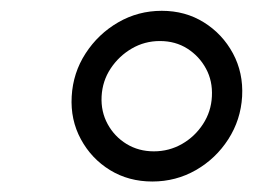

<svg xmlns="http://www.w3.org/2000/svg" viewBox="-20 -755 481 357"><path d="M263.2 -417.5Q219.2 -417.5 184.6 -438.7Q149.9 -460 130.4 -496.1Q110.8 -532.2 113.3 -575.7Q115.7 -619.6 139.2 -655.8Q162.6 -691.9 199.7 -713.4Q236.8 -734.9 280.8 -734.9Q324.7 -734.9 359.1 -713.4Q393.6 -691.9 413.1 -655.8Q432.6 -619.6 430.2 -575.7Q427.7 -532.2 404.5 -496.1Q381.3 -460 344.2 -438.7Q307.1 -417.5 263.2 -417.5ZM266.1 -473.6Q294.4 -473.6 318.4 -487.3Q342.3 -501 357.4 -524.2Q372.6 -547.4 374 -575.7Q375.5 -604.5 363 -627.4Q350.6 -650.4 328.4 -664.6Q306.2 -678.7 277.3 -678.7Q249 -678.7 225.1 -664.8Q201.2 -650.9 185.8 -627.7Q170.4 -604.5 168.9 -575.7Q167.5 -547.4 180.2 -524.2Q192.9 -501 215.3 -487.3Q237.8 -473.6 266.1 -473.6Z"/></svg>

Font: Inter 20pt Light
Style: Italic
Weight: 300
Italic angle: -9.3988°
Version: Version 4.001;git-66647c0bb